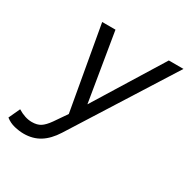

<svg xmlns="http://www.w3.org/2000/svg" viewBox="-278 -644 972 988"><g transform="rotate(30 207.5 -150.0)"><path d="M-11 200Q-37 200 -66.5 193Q-96 186 -120 167L-89 100Q-45 127 -5 127Q27 127 47 114Q67 101 89 70L140 -4L52 -500H131L198 -95L448 -500H535L158 97Q125 149 84 174.5Q43 200 -11 200Z"/></g></svg>

Font: Prodigy Sans
Style: Italic
Weight: 400
Italic angle: -13°
Designer: Wei Huang
Foundry: Wei Huang
Version: Version 1.003; ttfautohint (v1.8.3)